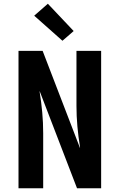

<svg xmlns="http://www.w3.org/2000/svg" viewBox="-20 -1007 640 1027"><path d="M79 0V-735H208L408 -215V-221Q399 -275 394 -330.5Q389 -386 389 -441V-735H521V0H392L192 -520V-516Q201 -461 206 -405.5Q211 -350 211 -294V0ZM314 -789 163 -923 236 -987 374 -841Z"/></svg>

Font: Iosevka Aile Extrabold
Style: Regular
Weight: 800
Designer: Belleve Invis
Foundry: Belleve Invis
Version: Version 27.3.5; ttfautohint (v1.8.4)